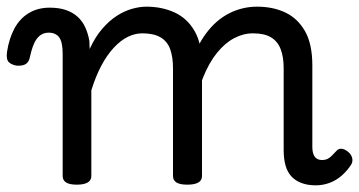

<svg xmlns="http://www.w3.org/2000/svg" viewBox="-69 -539 1078 576"><path d="M161 15Q140 15 129.5 8.5Q119 2 119 -11V-377Q119 -413 108.5 -427Q98 -441 77 -441Q62 -441 51 -432.5Q40 -424 33 -408Q26 -392 21 -369Q18 -353 8.5 -347Q-1 -341 -18 -342Q-33 -344 -42 -352Q-51 -360 -48 -383Q-42 -423 -26 -453Q-10 -483 17 -499.5Q44 -516 80 -516Q108 -516 128.5 -509Q149 -502 163.5 -489Q178 -476 186.5 -457.5Q195 -439 199 -417L200 -392Q217 -429 238 -453Q259 -477 281.5 -491.5Q304 -506 327 -512.5Q350 -519 370 -519Q417 -519 455 -501.5Q493 -484 515 -445.5Q537 -407 537 -343V-11Q537 2 526 8.5Q515 15 493 15Q471 15 460.5 8.5Q450 2 450 -11V-334Q450 -368 441.5 -391.5Q433 -415 412.5 -427Q392 -439 358 -439Q336 -439 314.5 -428.5Q293 -418 272.5 -396Q252 -374 235 -342Q218 -310 205 -268V-11Q205 2 194 8.5Q183 15 161 15ZM878 17Q854 17 835.5 10Q817 3 805 -10Q793 -23 787.5 -43Q782 -63 782 -88V-334Q782 -368 773 -391.5Q764 -415 744 -427Q724 -439 690 -439Q661 -439 633.5 -424.5Q606 -410 582 -380.5Q558 -351 540 -306Q522 -261 512 -201H484Q484 -279 501.5 -338.5Q519 -398 549 -438.5Q579 -479 618.5 -499Q658 -519 702 -519Q750 -519 787 -501.5Q824 -484 846 -445.5Q868 -407 868 -343V-99Q868 -85 871.5 -76Q875 -67 881.5 -63Q888 -59 897 -59Q907 -59 914 -62.5Q921 -66 927 -72.5Q933 -79 942 -88Q948 -94 957.5 -92.5Q967 -91 977 -82Q985 -75 987.5 -65Q990 -55 985 -46Q973 -27 956.5 -12.5Q940 2 920 9.5Q900 17 878 17Z"/></svg>

Font: Playwrite IT Trad
Style: Regular
Weight: 400
Designer: Veronika Burian, José Scaglione
Foundry: TypeTogether
Version: Version 1.002